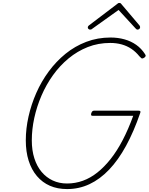

<svg xmlns="http://www.w3.org/2000/svg" viewBox="-20 -1271 1014 1310"><path d="M438 19Q372 19 320.5 -3.5Q269 -26 232 -69.5Q195 -113 175.5 -174.5Q156 -236 156 -313Q156 -393 174.5 -475.5Q193 -558 227.5 -636.5Q262 -715 312.5 -783.5Q363 -852 427 -904Q491 -956 568.5 -985.5Q646 -1015 734 -1015Q785 -1015 829.5 -1002.5Q874 -990 909.5 -965Q945 -940 970 -901Q976 -893 972.5 -886Q969 -879 958 -874Q950 -870 945 -873.5Q940 -877 931 -887Q906 -918 876 -938Q846 -958 810 -968Q774 -978 732 -978Q650 -978 579 -950Q508 -922 448 -872.5Q388 -823 341.5 -758Q295 -693 263 -618.5Q231 -544 214 -466.5Q197 -389 197 -313Q197 -245 214.5 -190.5Q232 -136 264 -98Q296 -60 340 -39.5Q384 -19 437 -19Q494 -19 546 -38Q598 -57 645 -94.5Q692 -132 735.5 -187Q779 -242 817.5 -316Q856 -390 889 -481H612Q602 -481 601.5 -487.5Q601 -494 603 -499Q606 -508 610.5 -512Q615 -516 623 -516H923Q934 -516 937 -512.5Q940 -509 937 -501Q893 -373 840 -276Q787 -179 724.5 -113.5Q662 -48 590.5 -14.5Q519 19 438 19ZM595 -1069Q588 -1069 583.5 -1073.5Q579 -1078 579 -1084Q579 -1088 580.5 -1090.5Q582 -1093 586 -1097L777 -1242Q783 -1248 786.5 -1249.5Q790 -1251 794 -1251Q798 -1251 801.5 -1249.5Q805 -1248 809 -1242L932 -1097Q934 -1095 935 -1091.5Q936 -1088 936 -1085Q936 -1078 930.5 -1073.5Q925 -1069 919 -1069Q915 -1069 911.5 -1071Q908 -1073 905 -1077L789 -1203L614 -1078Q607 -1072 603.5 -1070.5Q600 -1069 595 -1069Z"/></svg>

Font: Playwrite US Trad Thin
Style: Regular
Weight: 250
Designer: Veronika Burian, José Scaglione
Foundry: TypeTogether
Version: Version 1.003